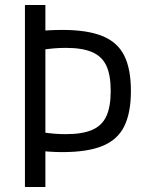

<svg xmlns="http://www.w3.org/2000/svg" viewBox="-20 -750 590 770"><path d="M231 -140Q203 -140 174.5 -142Q146 -144 116 -148L146 -220Q173 -216 196 -214Q219 -212 244 -212Q310 -212 349.5 -229Q389 -246 406.5 -284Q424 -322 424 -385Q424 -449 406.5 -486.5Q389 -524 349.5 -541Q310 -558 244 -558Q219 -558 196 -556Q173 -554 146 -550L116 -623Q146 -627 174.5 -628.5Q203 -630 231 -630Q330 -630 390.5 -605.5Q451 -581 478 -527.5Q505 -474 505 -385Q505 -297 478 -243Q451 -189 390.5 -164.5Q330 -140 231 -140ZM80 0V-730H162V0Z"/></svg>

Font: M PLUS Code Latin SemiExpanded
Style: Regular
Weight: 400
Width: 6
Designer: Coji Morishita
Foundry: UNDERFOREST DESIGN
Version: Version 1.002; ttfautohint (v1.8.3)